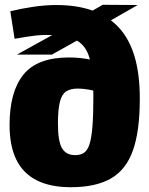

<svg xmlns="http://www.w3.org/2000/svg" viewBox="-20 -772 624 802"><path d="M398 -384Q377 -393 352 -397.5Q327 -402 305 -402Q274 -402 256 -390Q238 -378 230 -346Q222 -314 222 -255Q222 -182 239 -153Q256 -124 294 -124Q316 -124 330.5 -133.5Q345 -143 353.5 -168.5Q362 -194 366 -242Q370 -290 370 -368Q370 -447 361.5 -497.5Q353 -548 331.5 -576Q310 -604 271.5 -615Q233 -626 172 -626Q152 -626 133 -624Q114 -622 92 -618.5Q70 -615 41 -610L23 -725Q73 -737 121.5 -744Q170 -751 216 -751Q300 -751 365 -728.5Q430 -706 474.5 -659Q519 -612 541.5 -538Q564 -464 564 -360Q564 -224 535 -143Q506 -62 442.5 -26Q379 10 276 10Q190 10 133 -19Q76 -48 48 -105.5Q20 -163 20 -250Q20 -389 78 -460.5Q136 -532 268 -532Q294 -532 316.5 -529.5Q339 -527 360.5 -522.5Q382 -518 404 -508ZM197 -544H51L293 -678L291 -684L409 -752L555 -751L363 -641L358 -634Z"/></svg>

Font: Georama ExtraCondensed Thin ExtraBold
Style: Regular
Weight: 800
Version: Version 1.001